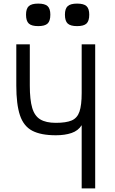

<svg xmlns="http://www.w3.org/2000/svg" viewBox="-20 -1046 640 1066"><path d="M433.5 0V-351Q414 -320 377 -307.5Q340 -295 290 -295Q207 -295 159 -320.2Q111 -345.5 90.8 -406Q70.5 -466.5 70.5 -571V-800H145.5V-571Q145.5 -492.5 158.8 -447.2Q172 -402 203.8 -383Q235.5 -364 290 -364Q347 -364 378 -377.2Q409 -390.5 421.2 -426.2Q433.5 -462 433.5 -529.5V-800H508.5V0ZM408 -901Q371.5 -901 356 -915.2Q340.5 -929.5 340.5 -964.5Q340.5 -998 356 -1012Q371.5 -1026 408 -1026Q445 -1026 460.2 -1012Q475.5 -998 475.5 -964.5Q475.5 -929.5 460.2 -915.2Q445 -901 408 -901ZM192 -901Q155.5 -901 140 -915.2Q124.5 -929.5 124.5 -964.5Q124.5 -998 140 -1012Q155.5 -1026 192 -1026Q229 -1026 244.2 -1012Q259.5 -998 259.5 -964.5Q259.5 -929.5 244.2 -915.2Q229 -901 192 -901Z"/></svg>

Font: Victor Mono Thin
Style: Regular
Weight: 100
Monospace: yes
Designer: Rune Bjørnerås
Version: Version 1.561;gftools[0.9.30]